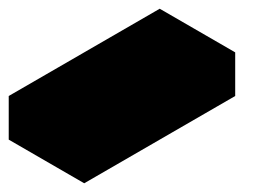

<svg xmlns="http://www.w3.org/2000/svg" viewBox="-63 -370 603 440"><path d="M130 50V-50L476 -250V-150ZM476 -250 130 -50 -43 -150 303 -350ZM130 -50V50L-43 -50V-150Z"/></svg>

Font: Nabla Normal
Style: Regular
Weight: 400
Designer: Arthur Reinders Folmer
Version: Version 1.000